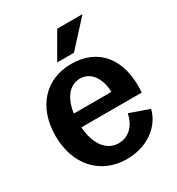

<svg xmlns="http://www.w3.org/2000/svg" viewBox="-182 -870 923 1000"><g transform="rotate(-30 279.0 -370.0)"><path d="M290 15C407 15 504 -51 528 -149L411 -190C398 -122 353 -78 294 -78C221 -78 173 -142 165 -247H528C543 -445 446 -560 283 -560C128 -560 26 -447 26 -275C26 -101 132 15 290 15ZM225 -603H326L465 -755H313ZM167 -329C179 -417 223 -471 285 -471C347 -471 391 -415 393 -329Z"/></g></svg>

Font: Ronzino
Style: Bold
Weight: 700
Designer: Nunzio Mazzaferro
Foundry: Collletttivo
Version: Version 1.000;Glyphs 3.3 (3337)